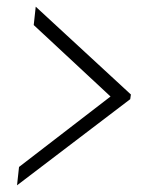

<svg xmlns="http://www.w3.org/2000/svg" viewBox="-20 -569 441 575"><path d="M370 -272 31 -14 37 -69 311 -280 81 -494 87 -549 372 -286Z"/></svg>

Font: Zilla Slab Light
Style: Italic
Weight: 300
Italic angle: -6°
Designer: Typotheque.com
Foundry: Typotheque type foundry
Version: Version 1.1; 2017; ttfautohint (v1.6)